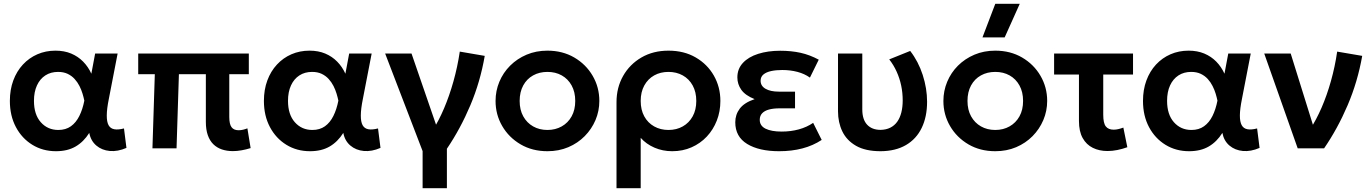

<svg xmlns="http://www.w3.org/2000/svg" viewBox="-20 -782 7230 1012"><path d="M275 15Q205.5 15 150.5 -18.8Q95.5 -52.5 63.8 -112.2Q32 -172 32 -250Q32 -309 50 -357.8Q68 -406.5 100.8 -441.8Q133.5 -477 177.2 -496Q221 -515 272.5 -515Q318.5 -515 355 -499.8Q391.5 -484.5 418.2 -457.2Q445 -430 461.5 -393.5L481.5 -500H600L553.5 -260Q543 -208 542.8 -174Q542.5 -140 552.2 -122.2Q562 -104.5 582.2 -100.8Q602.5 -97 633.5 -105L646.5 -2.5Q600.5 17.5 558.8 13.8Q517 10 487.8 -14.8Q458.5 -39.5 450.5 -81.5Q421 -34.5 378.5 -9.8Q336 15 275 15ZM287.5 -97Q326.5 -97 353.8 -116.5Q381 -136 398.2 -170.8Q415.5 -205.5 424.5 -251.5Q421 -268.5 415 -288.5Q409 -308.5 398.8 -328.8Q388.5 -349 373.2 -365.8Q358 -382.5 336.5 -392.8Q315 -403 286 -403Q247.5 -403 219 -384.5Q190.5 -366 174.8 -331.8Q159 -297.5 159 -250.5Q159 -178.5 195 -137.8Q231 -97 287.5 -97Z M1207.5 14.5Q1175.5 14.5 1149.2 5.5Q1123 -3.5 1104.2 -22Q1085.5 -40.5 1075.2 -69.8Q1065 -99 1065 -139.5V-391H923L910.5 0H783.5L796 -391H708.5V-500H1291.5V-391H1188.5V-166Q1188.5 -127.5 1200.5 -111.5Q1212.5 -95.5 1237.5 -95.5Q1249 -95.5 1260.8 -98.2Q1272.5 -101 1284 -105.5L1301 -1.5Q1277.5 6 1253.5 10.2Q1229.5 14.5 1207.5 14.5Z M1614 15Q1544.5 15 1489.5 -18.8Q1434.5 -52.5 1402.8 -112.2Q1371 -172 1371 -250Q1371 -309 1389 -357.8Q1407 -406.5 1439.8 -441.8Q1472.5 -477 1516.2 -496Q1560 -515 1611.5 -515Q1657.5 -515 1694 -499.8Q1730.5 -484.5 1757.2 -457.2Q1784 -430 1800.5 -393.5L1820.5 -500H1939L1892.5 -260Q1882 -208 1881.8 -174Q1881.5 -140 1891.2 -122.2Q1901 -104.5 1921.2 -100.8Q1941.5 -97 1972.5 -105L1985.5 -2.5Q1939.5 17.5 1897.8 13.8Q1856 10 1826.8 -14.8Q1797.5 -39.5 1789.5 -81.5Q1760 -34.5 1717.5 -9.8Q1675 15 1614 15ZM1626.5 -97Q1665.5 -97 1692.8 -116.5Q1720 -136 1737.2 -170.8Q1754.5 -205.5 1763.5 -251.5Q1760 -268.5 1754 -288.5Q1748 -308.5 1737.8 -328.8Q1727.5 -349 1712.2 -365.8Q1697 -382.5 1675.5 -392.8Q1654 -403 1625 -403Q1586.5 -403 1558 -384.5Q1529.5 -366 1513.8 -331.8Q1498 -297.5 1498 -250.5Q1498 -178.5 1534 -137.8Q1570 -97 1626.5 -97Z M2207.5 210V14.5L2010 -500H2149L2296 -73.5L2260.5 -95Q2292.5 -145 2320.5 -210.8Q2348.5 -276.5 2370 -353Q2391.5 -429.5 2403.5 -510L2535 -487.5Q2511.5 -351 2459.2 -227.2Q2407 -103.5 2335.5 2V210Z M2865.5 15Q2785.5 15 2723.8 -21.2Q2662 -57.5 2627 -117.8Q2592 -178 2592 -250Q2592 -303 2612 -351Q2632 -399 2668.8 -435.8Q2705.5 -472.5 2755.5 -493.8Q2805.5 -515 2865.5 -515Q2945 -515 3006.8 -479Q3068.5 -443 3103.8 -382.5Q3139 -322 3139 -250Q3139 -197 3118.8 -149.2Q3098.5 -101.5 3062 -64.5Q3025.5 -27.5 2975.5 -6.2Q2925.5 15 2865.5 15ZM2865.5 -97Q2907.5 -97 2940.8 -115.8Q2974 -134.5 2993 -168.8Q3012 -203 3012 -250Q3012 -297 2993 -331.5Q2974 -366 2941 -384.5Q2908 -403 2865.5 -403Q2823 -403 2789.8 -384.5Q2756.5 -366 2737.8 -331.5Q2719 -297 2719 -250Q2719 -203 2738 -168.8Q2757 -134.5 2790 -115.8Q2823 -97 2865.5 -97Z M3229.5 210V-243.5Q3229.5 -320 3264.2 -381.5Q3299 -443 3360.8 -479Q3422.5 -515 3503.5 -515Q3585.5 -515 3647 -479.2Q3708.5 -443.5 3742.8 -383.2Q3777 -323 3777 -250Q3777 -194.5 3758.2 -146.5Q3739.5 -98.5 3705.5 -62.2Q3671.5 -26 3625 -5.5Q3578.5 15 3523 15Q3473 15 3429.5 -3.8Q3386 -22.5 3357 -55.5V210ZM3503.5 -97Q3546 -97 3579 -115.8Q3612 -134.5 3631 -168.8Q3650 -203 3650 -250Q3650 -297 3631 -331.5Q3612 -366 3578.8 -384.5Q3545.5 -403 3503.5 -403Q3461 -403 3428 -384.5Q3395 -366 3376 -331.5Q3357 -297 3357 -250Q3357 -203 3375.8 -168.8Q3394.5 -134.5 3427.8 -115.8Q3461 -97 3503.5 -97Z M4086.5 15Q3981 15 3918.2 -23.2Q3855.5 -61.5 3855.5 -137.5Q3855.5 -178 3879.2 -209.5Q3903 -241 3957.5 -259.5Q3908.5 -279 3887.5 -308.5Q3866.5 -338 3866.5 -374Q3866.5 -419 3895.8 -450.5Q3925 -482 3976.2 -498.2Q4027.5 -514.5 4092 -514.5Q4150.5 -514.5 4199.2 -503.8Q4248 -493 4295.5 -467.5L4249 -373Q4220 -393.5 4182.8 -403.2Q4145.5 -413 4103 -413Q4070.5 -413 4044.8 -407.5Q4019 -402 4004 -389.5Q3989 -377 3989 -356.5Q3989 -329 4015 -314Q4041 -299 4085 -299H4170.5V-211H4089Q4057 -211 4033.5 -204.8Q4010 -198.5 3997.2 -185Q3984.5 -171.5 3984.5 -150.5Q3984.5 -119 4015 -103.8Q4045.5 -88.5 4100 -88.5Q4148 -88.5 4190.2 -100Q4232.5 -111.5 4266 -134.5L4311 -44.5Q4265.5 -14.5 4209.5 0.2Q4153.5 15 4086.5 15Z M4621.5 15Q4542 15 4492.5 -13.2Q4443 -41.5 4420 -89Q4397 -136.5 4397 -195.5V-500H4525V-205.5Q4525 -152 4550.5 -124.8Q4576 -97.5 4621.5 -97.5Q4650.5 -98 4672.5 -109Q4694.5 -120 4709 -140.2Q4723.5 -160.5 4730.8 -189.2Q4738 -218 4738 -253Q4738 -293 4730 -331Q4722 -369 4706.2 -404Q4690.5 -439 4667 -469L4777.5 -513.5Q4820.5 -458 4843.5 -387Q4866.5 -316 4866.5 -245.5Q4866.5 -166.5 4838.2 -108Q4810 -49.5 4755.2 -17.5Q4700.5 14.5 4621.5 15Z M5226 15Q5146 15 5084.2 -21.2Q5022.5 -57.5 4987.5 -117.8Q4952.5 -178 4952.5 -250Q4952.5 -303 4972.5 -351Q4992.5 -399 5029.2 -435.8Q5066 -472.5 5116 -493.8Q5166 -515 5226 -515Q5305.5 -515 5367.2 -479Q5429 -443 5464.2 -382.5Q5499.5 -322 5499.5 -250Q5499.5 -197 5479.2 -149.2Q5459 -101.5 5422.5 -64.5Q5386 -27.5 5336 -6.2Q5286 15 5226 15ZM5226 -97Q5268 -97 5301.2 -115.8Q5334.5 -134.5 5353.5 -168.8Q5372.5 -203 5372.5 -250Q5372.5 -297 5353.5 -331.5Q5334.5 -366 5301.5 -384.5Q5268.5 -403 5226 -403Q5183.5 -403 5150.2 -384.5Q5117 -366 5098.2 -331.5Q5079.5 -297 5079.5 -250Q5079.5 -203 5098.5 -168.8Q5117.5 -134.5 5150.5 -115.8Q5183.5 -97 5226 -97ZM5158.5 -585 5226 -762H5355L5275.5 -585Z M5817.5 14Q5774 14 5740 -2.8Q5706 -19.5 5686.5 -54.5Q5667 -89.5 5667 -144V-389H5536V-500H5952V-389H5795V-177.5Q5795 -133 5808.5 -115.8Q5822 -98.5 5850 -98.5Q5862 -98.5 5874.8 -101.5Q5887.5 -104.5 5901 -109.5L5922 -6Q5895.5 3.5 5869 8.8Q5842.5 14 5817.5 14Z M6247.5 15Q6178 15 6123 -18.8Q6068 -52.5 6036.2 -112.2Q6004.5 -172 6004.5 -250Q6004.5 -309 6022.5 -357.8Q6040.5 -406.5 6073.2 -441.8Q6106 -477 6149.8 -496Q6193.5 -515 6245 -515Q6291 -515 6327.5 -499.8Q6364 -484.5 6390.8 -457.2Q6417.5 -430 6434 -393.5L6454 -500H6572.5L6526 -260Q6515.5 -208 6515.2 -174Q6515 -140 6524.8 -122.2Q6534.5 -104.5 6554.8 -100.8Q6575 -97 6606 -105L6619 -2.5Q6573 17.5 6531.2 13.8Q6489.5 10 6460.2 -14.8Q6431 -39.5 6423 -81.5Q6393.5 -34.5 6351 -9.8Q6308.5 15 6247.5 15ZM6260 -97Q6299 -97 6326.2 -116.5Q6353.5 -136 6370.8 -170.8Q6388 -205.5 6397 -251.5Q6393.5 -268.5 6387.5 -288.5Q6381.5 -308.5 6371.2 -328.8Q6361 -349 6345.8 -365.8Q6330.5 -382.5 6309 -392.8Q6287.5 -403 6258.5 -403Q6220 -403 6191.5 -384.5Q6163 -366 6147.2 -331.8Q6131.5 -297.5 6131.5 -250.5Q6131.5 -178.5 6167.5 -137.8Q6203.5 -97 6260 -97Z M6820 0 6643.5 -500H6783L6916 -73.5L6885 -100Q6917.5 -149.5 6945.8 -214.5Q6974 -279.5 6995.2 -355Q7016.5 -430.5 7028 -510L7160 -487.5Q7136 -351 7083.2 -227.5Q7030.5 -104 6959 0Z"/></svg>

Font: Geologica Thin Roman Medium
Style: Regular
Weight: 500
Version: Version 1.010;gftools[0.9.28]